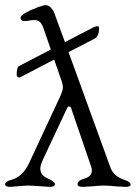

<svg xmlns="http://www.w3.org/2000/svg" viewBox="-20 -725 529 748"><path d="M0 -7Q0 -18 23 -24Q69 -36 94 -91L212 -344Q225 -371 225 -384Q225 -398 217 -418L191 -493L59 -424Q58 -423 55 -423Q51 -423 48 -426Q45 -429 45 -432Q45 -462 53 -467L178 -532L149 -616Q143 -632 135.5 -639.5Q128 -647 112 -647Q106 -647 94.5 -645Q83 -643 76 -643Q60 -643 60 -656Q60 -664 80.5 -675.5Q101 -687 125.5 -696Q150 -705 158 -705Q169 -705 178.5 -695Q188 -685 192 -673L233 -561L341 -617Q353 -623 359 -623Q366 -623 366 -616Q366 -583 348 -574L247 -522L410 -73Q423 -37 466 -24Q489 -16 489 -6Q489 3 469 3L431 1Q406 -2 385 -2Q367 -2 338 1L302 3Q282 3 282 -8Q282 -22 311 -30Q338 -38 338 -62Q338 -69 333 -82L257 -304Q256 -310 249 -310Q245 -310 242 -305L149 -107Q137 -80 137 -70Q137 -42 164 -31Q194 -17 194 -8Q194 3 174 3Q170 3 136.5 0.5Q103 -2 91 -2Q78 -2 51 0.5Q24 3 20 3Q0 3 0 -7Z"/></svg>

Font: EB Garamond
Style: Regular
Weight: 400
Designer: Georg Duffner and Octavio Pardo
Foundry: Georg Duffner
Version: Version 1.000; ttfautohint (v1.6)